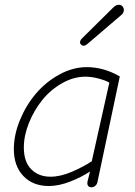

<svg xmlns="http://www.w3.org/2000/svg" viewBox="-20 -775 565 806"><path d="M331.1 -583Q325.2 -583 320.6 -587.2Q315.9 -591.3 315.9 -597.2Q315.9 -605.5 324.2 -613.8L455.1 -743.2Q466.8 -754.9 478 -754.9Q488.3 -754.9 494.1 -748.3Q500 -741.7 500 -732.9Q500 -719.7 486.8 -710L346.2 -589.8Q337.9 -583 331.1 -583ZM185.1 5.9Q118.2 5.9 78.1 -36.1Q38.1 -78.1 38.1 -148.9Q38.1 -208.5 63.5 -270.5Q88.9 -332.5 130.4 -381.6Q171.9 -430.7 228.8 -461.9Q285.6 -493.2 344.2 -493.2Q415.5 -493.2 482.9 -454.1L389.2 -11.2Q387.2 -1 379.9 5.1Q372.6 11.2 363.8 11.2Q354.5 11.2 349.9 5.1Q345.2 -1 347.2 -12.2L357.9 -55.2Q322.3 -31.2 274.4 -12.7Q226.6 5.9 185.1 5.9ZM191.9 -33.2Q233.9 -33.2 283 -54.4Q332 -75.7 365.2 -98.1L439 -428.2Q423.3 -437.5 393.8 -445.3Q364.3 -453.1 338.9 -453.1Q288.6 -453.1 240 -425.3Q191.4 -397.5 157 -354.5Q122.6 -311.5 101.3 -258.5Q80.1 -205.6 80.1 -155.8Q80.1 -95.7 111.1 -64.5Q142.1 -33.2 191.9 -33.2Z"/></svg>

Font: Comic Neue Light
Style: Italic
Weight: 300
Italic angle: -12°
Designer: Craig Rozynski
Foundry: Craig Rozynski
Version: Version 2.003;hotconv 1.0.109;makeotfexe 2.5.65596